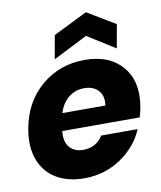

<svg xmlns="http://www.w3.org/2000/svg" viewBox="-88 -867 793 945"><g transform="rotate(-10 308.0 -394.0)"><path d="M332 -429.2Q288.6 -429.2 254.6 -402.6Q220.7 -376 206.1 -327.1H420.9Q427.7 -375.5 402.6 -402.3Q377.4 -429.2 332 -429.2ZM557.1 -185.1Q521 -100.6 440.2 -46.4Q359.4 7.8 257.8 7.8Q175.8 7.8 118.2 -26.6Q60.5 -61 35.9 -126.5Q11.2 -191.9 26.9 -278.8Q49.8 -410.2 141.4 -488Q232.9 -565.9 358.9 -565.9Q482.4 -565.9 546.6 -490.2Q610.8 -414.6 588.9 -289.1Q585 -267.6 577.1 -240.2H189.9Q184.1 -186.5 208.5 -158.7Q232.9 -130.9 276.9 -130.9Q340.3 -130.9 375 -185.1ZM545.9 -711.9 524.9 -594.2 386.2 -681.2 214.8 -594.2 235.8 -711.9 405.8 -795.9Z"/></g></svg>

Font: Poppins
Style: Bold Italic
Weight: 700
Italic angle: -10°
Designer: Ninad Kale (Devanagari), Jonny Pinhorn (Latin)
Foundry: Indian Type Foundry
Version: Version 3.200;PS 1.000;hotconv 16.6.54;makeotf.lib2.5.65590